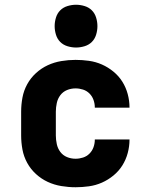

<svg xmlns="http://www.w3.org/2000/svg" viewBox="-20 -780 640 808"><path d="M298 8Q268 8 238 3Q208 -2 181 -14.5Q154 -27 131.5 -47.5Q109 -68 94.5 -94.5Q80 -121 74.5 -150.5Q69 -180 69 -210V-310Q69 -340 74.5 -369.5Q80 -399 94.5 -425.5Q109 -452 131.5 -472.5Q154 -493 181 -505.5Q208 -518 238 -523Q268 -528 298 -528Q326 -528 354.5 -524Q383 -520 409 -508.5Q435 -497 457.5 -478.5Q480 -460 495 -436Q510 -412 517.5 -384Q525 -356 525 -328Q525 -328 525 -328Q525 -328 525 -327H379Q379 -327 379 -327.5Q379 -328 379 -328Q379 -344 373.5 -359.5Q368 -375 356.5 -386.5Q345 -398 329.5 -403Q314 -408 298 -408Q279 -408 262 -401Q245 -394 234 -379.5Q223 -365 219 -346.5Q215 -328 215 -310V-210Q215 -192 219 -173.5Q223 -155 234 -140.5Q245 -126 262 -119Q279 -112 298 -112Q314 -112 329.5 -117Q345 -122 356.5 -133.5Q368 -145 373.5 -160.5Q379 -176 379 -192Q379 -192 379 -192.5Q379 -193 379 -193H525Q525 -192 525 -192Q525 -192 525 -192Q525 -164 517.5 -136Q510 -108 495 -84Q480 -60 457.5 -41.5Q435 -23 409 -11.5Q383 0 354.5 4Q326 8 298 8ZM300 -580Q282 -580 264 -585.5Q246 -591 233.5 -603.5Q221 -616 215.5 -634Q210 -652 210 -670Q210 -688 215.5 -706Q221 -724 233.5 -736.5Q246 -749 264 -754.5Q282 -760 300 -760Q318 -760 336 -754.5Q354 -749 366.5 -736.5Q379 -724 384.5 -706Q390 -688 390 -670Q390 -652 384.5 -634Q379 -616 366.5 -603.5Q354 -591 336 -585.5Q318 -580 300 -580Z"/></svg>

Font: Iosevka Custom Heavy Extended
Style: Regular
Weight: 900
Width: 7
Monospace: yes
Designer: Belleve Invis
Foundry: Belleve Invis
Version: Version 11.2.4; ttfautohint (v1.8.4)